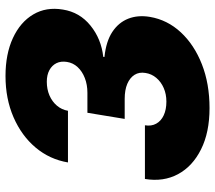

<svg xmlns="http://www.w3.org/2000/svg" viewBox="-62 -716 788 704"><g transform="rotate(-90 332.0 -364.0)"><path d="M287.6 10.3Q198.7 10.3 136.5 -20.8Q74.2 -51.8 45.4 -105.2Q16.6 -158.7 27.8 -226.6H224.6Q220.7 -203.1 230.5 -185.3Q240.2 -167.5 261.2 -157.7Q282.2 -147.9 311.5 -147.9Q338.9 -147.9 361.3 -157.7Q383.8 -167.5 398.4 -184.8Q413.1 -202.1 416.5 -224.6Q420.4 -247.6 409.7 -264.6Q398.9 -281.7 376.5 -291.3Q354 -300.8 321.3 -300.8H248L270.5 -437.5H343.8Q373.5 -437.5 397.9 -447Q422.4 -456.5 438 -473.4Q453.6 -490.2 457 -512.7Q460.4 -534.7 452.4 -551Q444.3 -567.4 426.8 -576.9Q409.2 -586.4 384.3 -586.4Q356.9 -586.4 334.2 -576.7Q311.5 -566.9 296.6 -549.3Q281.7 -531.7 277.8 -508.8H88.4Q99.6 -575.7 142.8 -627.2Q186 -678.7 253.9 -708.3Q321.8 -737.8 405.3 -737.8Q485.8 -737.8 544.4 -710.7Q603 -683.6 631.1 -636Q659.2 -588.4 648.9 -527.3Q639.2 -465.8 590.3 -426.3Q541.5 -386.7 475.6 -379.4L475.1 -375Q532.2 -369.1 566.9 -346.2Q601.6 -323.2 615.5 -287.8Q629.4 -252.4 622.1 -208.5Q611.3 -144.5 565.7 -95.2Q520 -45.9 448.5 -17.8Q377 10.3 287.6 10.3Z"/></g></svg>

Font: Inter 17pt Black
Style: Italic
Weight: 900
Italic angle: -9.3988°
Version: Version 4.001;git-66647c0bb